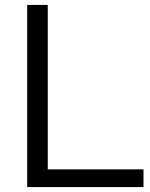

<svg xmlns="http://www.w3.org/2000/svg" viewBox="-20 -760 611 780"><path d="M90.5 0V-740H174V-72H563V0Z"/></svg>

Font: Encode Sans Semi Expanded
Style: Regular
Weight: 400
Width: 6
Designer: Multiple Designers
Foundry: Impallari Type
Version: Version 2.000